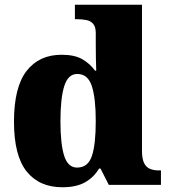

<svg xmlns="http://www.w3.org/2000/svg" viewBox="-20 -780 715 810"><path d="M243 10Q146 10 92.5 -56.5Q39 -123 39 -267Q39 -412 92 -480.5Q145 -549 240 -549Q295 -549 327.5 -530Q360 -511 381 -482H386Q385 -505 384.5 -536Q384 -567 384 -596V-641Q384 -667 373 -679.5Q362 -692 344 -695.5Q326 -699 304 -699H296V-760H579V-143Q579 -112 587 -94Q595 -76 611 -68.5Q627 -61 651 -61H659V0H439L404 -69H398Q376 -32 339 -11Q302 10 243 10ZM305 -73Q351 -73 367.5 -121.5Q384 -170 384 -270Q384 -365 367.5 -416.5Q351 -468 306 -468Q267 -468 251 -416.5Q235 -365 235 -269Q235 -171 251 -122Q267 -73 305 -73Z"/></svg>

Font: Noto Rashi Hebrew Black
Style: Regular
Weight: 900
Version: Version 1.006